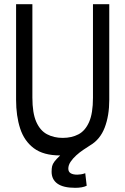

<svg xmlns="http://www.w3.org/2000/svg" viewBox="-20 -713 600 919"><path d="M340 186Q283 186 255 166Q227 146 227 109Q227 93 229.5 82.5Q232 72 240.5 60.5Q249 49 268 31Q188 31 142 -3.5Q96 -38 76.5 -98Q57 -158 57 -235V-693H135V-246Q135 -172 153.5 -130Q172 -88 205 -70.5Q238 -53 280 -53Q323 -53 355.5 -70Q388 -87 406.5 -129Q425 -171 425 -245V-693H503V-235Q503 -159 481 -102Q459 -45 411 -17Q397 -8 379 4Q361 16 344.5 31Q328 46 317.5 62Q307 78 307 94Q307 109 318 116Q329 123 350 123Q356 123 367 121.5Q378 120 388 116L395 176Q385 181 371 183.5Q357 186 340 186Z"/></svg>

Font: Ubuntu Sans Mono
Style: Regular
Weight: 400
Monospace: yes
Designer: Dalton Maag Ltd
Foundry: Dalton Maag Ltd
Version: Version 1.006